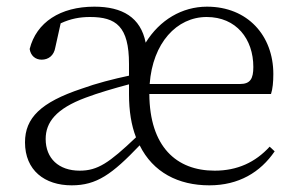

<svg xmlns="http://www.w3.org/2000/svg" viewBox="-20 -542 888 576"><path d="M608 14C696 14 761 -25 804 -88L789 -102C746 -55 692 -30 624 -30C509 -30 429 -102 428 -260H793C798 -275 800 -296 800 -320C800 -435 723 -522 601 -522C526 -522 459 -482 417 -414C402 -490 347 -522 263 -522C161 -522 89 -475 69 -395C72 -375 86 -363 105 -363C125 -363 142 -375 146 -400L162 -472C192 -486 220 -491 250 -491C328 -491 367 -463 367 -350V-315C320 -305 269 -292 225 -276C102 -235 55 -188 55 -115C55 -31 114 14 195 14C270 14 316 -19 399 -106C439 -25 515 14 608 14ZM429 -290C438 -413 510 -491 600 -491C689 -491 740 -425 740 -341C740 -306 731 -290 700 -290ZM388 -130C307 -53 273 -30 219 -30C156 -30 117 -67 117 -125C117 -175 148 -216 237 -249C274 -263 322 -277 367 -289V-259C367 -209 374 -166 388 -130Z"/></svg>

Font: Noto Serif TC ExtraLight
Style: Regular
Weight: 200
Designer: Ryoko NISHIZUKA 西塚涼子 (kana & ideographs); Frank Grießhammer (Latin, Greek & Cyrillic); Wenlong ZHANG 张文龙 (bopomofo); San
Foundry: Adobe
Version: Version 2.001;hotconv 1.1.0;makeotfexe 2.6.0